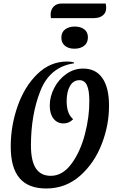

<svg xmlns="http://www.w3.org/2000/svg" viewBox="-20 -1050 654 1092"><path d="M41 -217Q41 -335 80.5 -447Q120 -559 193 -629.5Q266 -700 361 -700Q385 -700 401 -695V-690Q264 -670 210 -534Q156 -398 156 -223Q156 -135 184 -92.5Q212 -50 269 -50Q336 -50 386.5 -118.5Q437 -187 463 -287Q489 -387 488 -477Q488 -536 474.5 -565Q461 -594 432 -594Q397 -594 378 -561Q359 -528 359 -472Q360 -434 369 -411Q378 -388 396 -372Q373 -348 341 -348Q306 -348 284.5 -375Q263 -402 263 -449Q263 -501 288.5 -550Q314 -599 357.5 -629.5Q401 -660 453 -660Q525 -660 562.5 -605.5Q600 -551 600 -451Q601 -340 558.5 -230.5Q516 -121 434.5 -49.5Q353 22 243 22Q141 22 91 -37Q41 -96 41 -217ZM268 -966Q268 -995 285 -1012.5Q302 -1030 330 -1030H581Q582 -1026 583 -1018.5Q584 -1011 584 -1005Q584 -978 565 -962.5Q546 -947 514 -947H270Q268 -957 268 -966ZM329 -836Q329 -867 350.5 -883Q372 -899 405 -899Q439 -899 459.5 -883Q480 -867 480 -838Q480 -806 458.5 -789.5Q437 -773 403 -773Q370 -773 349.5 -789.5Q329 -806 329 -836Z"/></svg>

Font: Sansita SW
Style: Italic
Weight: 400
Italic angle: -11°
Designer: Pablo Cosgaya
Foundry: Omnibus-Type
Version: Version 1.000